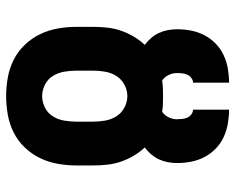

<svg xmlns="http://www.w3.org/2000/svg" viewBox="-92 -684 783 640"><g transform="rotate(90 300.0 -363.5)"><path d="M300 8Q269 8 238 2.5Q207 -3 179 -17Q151 -31 129 -54Q107 -77 93.5 -105Q80 -133 74.5 -164Q69 -195 69 -226V-282Q69 -305 71.5 -328.5Q74 -352 81.5 -374Q89 -396 101 -416.5Q113 -437 129 -454Q117 -463 106.5 -475Q96 -487 89.5 -501Q83 -515 80 -530.5Q77 -546 77 -561Q77 -585 81.5 -608.5Q86 -632 97 -653Q108 -674 125 -690.5Q142 -707 163.5 -717Q185 -727 208.5 -731Q232 -735 255 -735V-615Q247 -615 239.5 -609.5Q232 -604 228.5 -596Q225 -588 224 -579Q223 -570 223 -561Q223 -547 229.5 -533.5Q236 -520 248 -512Q261 -514 274 -514.5Q287 -515 300 -515Q313 -515 326 -514.5Q339 -514 352 -512Q364 -520 370.5 -533.5Q377 -547 377 -561Q377 -570 376 -579Q375 -588 371.5 -596Q368 -604 360.5 -609.5Q353 -615 345 -615V-735Q368 -735 391.5 -731Q415 -727 436.5 -717Q458 -707 475 -690.5Q492 -674 503 -653Q514 -632 518.5 -608.5Q523 -585 523 -561Q523 -546 520 -530.5Q517 -515 510.5 -501Q504 -487 493.5 -475Q483 -463 471 -454Q487 -437 499 -416.5Q511 -396 518.5 -374Q526 -352 528.5 -328.5Q531 -305 531 -282V-226Q531 -195 525.5 -164Q520 -133 506.5 -105Q493 -77 471 -54Q449 -31 421 -17Q393 -3 362 2.5Q331 8 300 8ZM300 -112Q320 -112 338.5 -121.5Q357 -131 367.5 -148Q378 -165 381.5 -185.5Q385 -206 385 -226V-282Q385 -302 381.5 -322Q378 -342 367.5 -359Q357 -376 338.5 -386Q320 -396 300 -396Q280 -396 261.5 -386Q243 -376 232.5 -359Q222 -342 218.5 -322Q215 -302 215 -282V-226Q215 -206 218.5 -185.5Q222 -165 232.5 -148Q243 -131 261.5 -121.5Q280 -112 300 -112Z"/></g></svg>

Font: Iosevka Aile Heavy
Style: Regular
Weight: 900
Designer: Belleve Invis
Foundry: Belleve Invis
Version: Version 31.1.0; ttfautohint (v1.8.4)